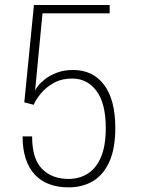

<svg xmlns="http://www.w3.org/2000/svg" viewBox="-20 -758 578 786"><path d="M429 -703.5H154L123.5 -385.5Q125 -392 135.5 -405.8Q146 -419.5 165.5 -434.8Q185 -450 213.8 -460.8Q242.5 -471.5 279.5 -471.5Q360.5 -471.5 406.2 -410.5Q452 -349.5 452 -234Q452 -150 427.8 -96Q403.5 -42 360.5 -16.5Q317.5 9 260.5 9Q215 9 179.8 -4.8Q144.5 -18.5 120.8 -45Q97 -71.5 84.8 -110Q72.5 -148.5 72.5 -198.5Q72.5 -199 72.5 -199Q72.5 -199 72.5 -199.5H111.5Q111.5 -199 111.5 -199Q111.5 -199 111.5 -198.5Q111.5 -108 152 -66.8Q192.5 -25.5 260.5 -25.5Q304.5 -25.5 339 -47Q373.5 -68.5 393.2 -114.5Q413 -160.5 413 -233.5Q413 -334.5 375.2 -385.5Q337.5 -436.5 275 -436.5Q232.5 -436.5 200.2 -418.5Q168 -400.5 147.2 -375.2Q126.5 -350 118 -329L79.5 -339L119 -737.5H429Z"/></svg>

Font: Epilogue ExtraLight
Style: Regular
Weight: 250
Designer: Tyler Finck
Foundry: Etcetera Type Co
Version: Version 2.112